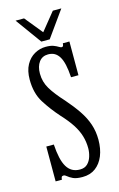

<svg xmlns="http://www.w3.org/2000/svg" viewBox="-107 -706 475 764"><g transform="rotate(-15 130.5 -324.0)"><path d="M135.5 11Q110 11 96.5 4.5Q83 -2 76 -8.2Q69 -14.5 63 -14.5Q57 -14.5 55 -10.5Q53 -6.5 53 0H27V-143.5H58Q60 -112 65.2 -88.8Q70.5 -65.5 79.5 -50.5Q88.5 -35.5 101.8 -28Q115 -20.5 133.5 -20.5Q153 -20.5 164.5 -31.8Q176 -43 181.2 -60Q186.5 -77 186.5 -94Q186.5 -120.5 179.2 -144.8Q172 -169 156 -193.8Q140 -218.5 113.5 -247Q80.5 -284 56.2 -322.8Q32 -361.5 32 -417.5Q32 -454 45.5 -478.5Q59 -503 80.8 -515.2Q102.5 -527.5 127 -527.5Q147 -527.5 158.8 -523Q170.5 -518.5 177.5 -514Q184.5 -509.5 189 -509.5Q193 -509.5 194.8 -513Q196.5 -516.5 197 -523.5H224V-384.5H193.5Q191.5 -415 186.8 -436.2Q182 -457.5 174 -470.5Q166 -483.5 154.8 -489.8Q143.5 -496 128.5 -496Q104.5 -496 91 -478Q77.5 -460 77.5 -430.5Q77.5 -396 95 -367Q112.5 -338 147 -300.5Q175 -268.5 194.8 -239.2Q214.5 -210 224.5 -180.2Q234.5 -150.5 234.5 -116.5Q234.5 -79 222.8 -50.2Q211 -21.5 189 -5.2Q167 11 135.5 11ZM116 -552 38.5 -659H73.5L133 -586L192 -659H227L150.5 -552Z"/></g></svg>

Font: Imbue Light
Style: Regular
Weight: 300
Designer: Tyler Finck
Foundry: Etcetera Type Company
Version: Version 1.102